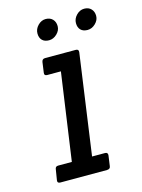

<svg xmlns="http://www.w3.org/2000/svg" viewBox="-101 -701 562 761"><g transform="rotate(-15 179.5 -320.5)"><path d="M242 0H51Q38 0 40 -12L47 -55Q48 -67 60 -67H116L167 -425H111Q98 -425 100 -437L106 -480Q108 -492 120 -492H246Q258 -492 257 -480L199 -67H252Q264 -67 263 -55L257 -12Q256 0 242 0ZM162 -641Q180 -641 190.5 -630Q201 -619 201 -601.5Q201 -584 186.5 -570Q172 -556 154 -556Q136 -556 126 -566Q116 -576 116 -594Q116 -612 130 -626.5Q144 -641 162 -641ZM320 -641Q338 -641 348.5 -630Q359 -619 359 -601.5Q359 -584 344.5 -570Q330 -556 312 -556Q294 -556 284 -566Q274 -576 274 -594Q274 -612 288 -626.5Q302 -641 320 -641Z"/></g></svg>

Font: Sanchez
Style: Italic
Weight: 400
Designer: Daniel Hernández
Foundry: LatinoType
Version: Version 1.001